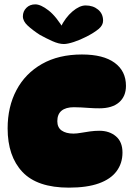

<svg xmlns="http://www.w3.org/2000/svg" viewBox="-20 -850 603 881"><path d="M296 11Q151 11 83 -61Q15 -133 15 -261Q15 -360 55.5 -436.5Q96 -513 172.5 -556.5Q249 -600 356 -600Q454 -600 506 -562Q558 -524 558 -456Q558 -408 526.5 -380.5Q495 -353 436 -353Q413 -353 392 -354.5Q371 -356 353 -357Q335 -358 319 -358Q282 -358 262.5 -342Q243 -326 243 -294Q243 -265 263 -251Q283 -237 317 -237Q332 -237 351.5 -240.5Q371 -244 393 -247Q415 -250 436 -250Q482 -250 512 -224.5Q542 -199 542 -150Q542 -101 515 -64.5Q488 -28 433.5 -8.5Q379 11 296 11ZM273 -648Q250 -648 221 -661Q192 -674 163 -690Q129 -712 107 -732.5Q85 -753 85 -775Q85 -798 101 -814Q117 -830 142 -830Q167 -830 203 -802Q239 -774 275 -712L257 -723Q280 -770 312.5 -797.5Q345 -825 373 -825Q407 -825 430 -806Q453 -787 453 -755Q453 -734 432.5 -717Q412 -700 377 -682Q348 -667 319 -657.5Q290 -648 273 -648Z"/></svg>

Font: DynaPuff
Style: Bold
Weight: 700
Designer: Toshi Omagari, Jennifer Daniel
Foundry: Google Fonts
Version: Version 2.000